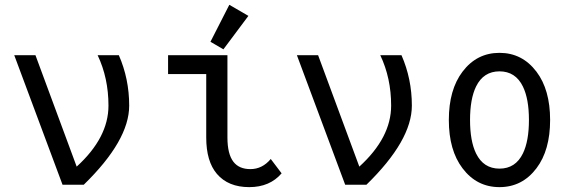

<svg xmlns="http://www.w3.org/2000/svg" viewBox="-20 -766 2384 796"><path d="M239.3 0 39.1 -537.1H127L297.9 -75.2Q429.7 -195.3 429.7 -328.1Q429.7 -442.4 384.8 -537.1H472.7Q515.6 -439 515.6 -328.1Q515.6 -183.6 327.1 0Z M1147.5 -47.4Q1098.6 9.8 1013.2 9.8Q926.3 9.8 879.4 -44.9Q835 -96.7 835 -195.8V-459H676.8V-537.1H922.9V-195.8Q922.9 -127.4 947.8 -95.2Q971.2 -64.9 1018.1 -64.9Q1067.4 -64.9 1102.5 -106.9ZM930.7 -746.1 1009.8 -700.2 906.2 -561.5 852.5 -592.8Z M1411.1 0 1210.9 -537.1H1298.8L1469.7 -75.2Q1601.6 -195.3 1601.6 -328.1Q1601.6 -442.4 1556.6 -537.1H1644.5Q1687.5 -439 1687.5 -328.1Q1687.5 -183.6 1499 0Z M2147.9 -129.9Q2172.9 -181.2 2172.9 -268.6Q2172.9 -356 2147.9 -407.2Q2117.2 -470.2 2050.8 -470.2Q1984.4 -470.2 1953.6 -407.2Q1928.7 -356 1928.7 -268.6Q1928.7 -181.2 1953.6 -129.9Q1984.4 -66.9 2050.8 -66.9Q2117.2 -66.9 2147.9 -129.9ZM1897.5 -68.4Q1840.8 -143.1 1840.8 -268.6Q1840.8 -394 1897.5 -468.8Q1956.5 -546.9 2050.8 -546.9Q2145 -546.9 2204.1 -468.8Q2260.7 -394 2260.7 -268.6Q2260.7 -143.1 2204.1 -68.4Q2145 9.8 2050.8 9.8Q1956.5 9.8 1897.5 -68.4Z"/></svg>

Font: Consola Mono
Style: Book
Weight: 400
Monospace: yes
Designer: Wojciech Kalinowski "wmk69" (wmk69@o2.pl)
Foundry: Wojciech Kalinowski "wmk69" (wmk69@o2.pl)
Version: Version 2.1.0